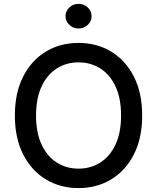

<svg xmlns="http://www.w3.org/2000/svg" viewBox="-20 -958 808 988"><path d="M711.6 -363.6Q711.6 -247.2 669 -163.5Q626.4 -79.9 552.4 -35Q478.3 9.9 384.2 9.9Q289.8 9.9 215.7 -35Q141.7 -79.9 99.1 -163.7Q56.5 -247.5 56.5 -363.6Q56.5 -480.1 99.1 -563.7Q141.7 -647.4 215.7 -692.3Q289.8 -737.2 384.2 -737.2Q478.3 -737.2 552.4 -692.3Q626.4 -647.4 669 -563.7Q711.6 -480.1 711.6 -363.6ZM603 -363.6Q603 -452.4 574.4 -513.3Q545.8 -574.2 496.3 -605.6Q446.7 -637.1 384.2 -637.1Q321.4 -637.1 272 -605.6Q222.7 -574.2 194.1 -513.3Q165.5 -452.4 165.5 -363.6Q165.5 -274.9 194.1 -214Q222.7 -153.1 272 -121.6Q321.4 -90.2 384.2 -90.2Q446.7 -90.2 496.3 -121.6Q545.8 -153.1 574.4 -214Q603 -274.9 603 -363.6ZM384.2 -811.4Q356.5 -811.4 336.8 -830.1Q317.1 -848.7 317.1 -874.6Q317.1 -900.9 336.8 -919.6Q356.5 -938.2 384.2 -938.2Q411.9 -938.2 431.6 -919.6Q451.3 -900.9 451.3 -874.6Q451.3 -848.7 431.6 -830.1Q411.9 -811.4 384.2 -811.4Z"/></svg>

Font: InterMG Medium
Style: Regular
Weight: 500
Designer: Rasmus Andersson
Foundry: rsms
Version: Version 3.019;December 26, 2023;FontCreator 15.0.0.2955 64-b